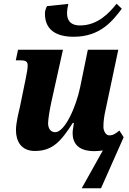

<svg xmlns="http://www.w3.org/2000/svg" viewBox="-20 -804 694 1034"><path d="M377 -606C522 -606 588 -694 636 -757L608 -784C569 -735 507 -667 411 -667C354 -667 341 -701 341 -733C341 -747 344 -767 348 -783L233 -771C226 -757 222 -745 222 -730C222 -646 279 -606 377 -606ZM420 210H524L646 -65L623 -101C602 -84 589 -75 568 -75C549 -75 537 -101 537 -120C537 -149 540 -177 551 -224L617 -536H453L412 -336C391 -232 330 -92 277 -92C254 -92 239 -111 239 -140C239 -162 248 -215 256 -252L319 -536H77L65 -479H90C120 -479 129 -472 129 -451C129 -432 124 -410 118 -378L87 -227C79 -192 66 -142 66 -103C66 -46 92 9 168 9C261 9 307 -40 372 -142H378C376 -124 371 -101 371 -89C371 -39 394 10 489 10C508 10 523 8 534 6Z"/></svg>

Font: Noto Serif SemiCondensed Extra
Style: Italic
Weight: 800
Width: 4
Italic angle: -12°
Designer: Monotype Design Team
Foundry: Monotype Imaging Inc.
Version: Version 1.901